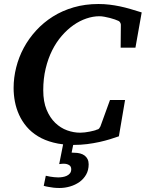

<svg xmlns="http://www.w3.org/2000/svg" viewBox="-20 -707 727 958"><path d="M422.4 112.8Q422.4 142.1 409.7 164.3Q397 186.5 376.2 201.2Q355.5 215.8 329.6 223.4Q303.7 231 277.3 231Q261.7 231 247.6 229.5Q233.4 228 222.2 225.6Q209.5 223.6 198.2 220.2L208.5 169.9Q219.2 172.4 230 174.3Q239.3 175.8 250 177Q260.7 178.2 270.5 178.2Q280.3 178.2 291.5 176.5Q302.7 174.8 312.5 170.4Q322.3 166 328.9 158Q335.4 149.9 335.4 137.2Q335.4 123 324.5 116.5Q313.5 109.9 298.3 109.9Q295.9 109.9 292 110.1Q288.1 110.4 284.2 110.8L275.4 111.8L294.9 13.2Q269 10.3 246.6 4.4Q202.6 -6.8 169.4 -27.1Q136.2 -47.4 113 -74.7Q89.8 -102.1 75.4 -133.8Q61 -165.5 54.4 -199.7Q47.9 -233.9 47.9 -268.1Q47.9 -319.3 60.8 -370.6Q73.7 -421.9 98.6 -468.3Q123.5 -514.6 160.2 -554.7Q196.8 -594.7 243.7 -624.3Q290.5 -653.8 347.7 -670.4Q404.8 -687 471.2 -687Q500 -687 526.1 -683.8Q552.2 -680.7 578.1 -675.3Q604 -669.9 630.6 -662.1Q657.2 -654.3 687 -645L655.8 -469.2H582L583 -581.1Q584 -586.9 579.8 -594.2Q575.7 -601.6 567.9 -604Q564 -606 553.2 -609.9Q542.5 -613.8 529.1 -617.2Q515.6 -620.6 501.5 -623.3Q487.3 -626 476.1 -626Q444.3 -626 411.1 -614.7Q377.9 -603.5 346.9 -581.8Q315.9 -560.1 288.3 -528.3Q260.7 -496.6 240.2 -455.6Q219.7 -414.6 207.8 -364.7Q195.8 -314.9 195.8 -256.8Q195.8 -199.7 212.4 -159.7Q229 -119.6 255.6 -94Q282.2 -68.4 314.9 -56.6Q347.7 -44.9 379.9 -44.9Q390.6 -44.9 403.3 -46.4Q416 -47.9 427.7 -50.3Q439.5 -52.7 449 -55.2Q458.5 -57.6 462.9 -60.1Q470.7 -61 474.6 -65.9Q478.5 -70.8 481 -76.2L528.8 -208H604L573.2 -26.9Q554.2 -20 529.5 -12.5Q504.9 -4.9 476.1 1.5Q447.3 7.8 414.8 12Q382.3 16.1 347.2 16.1H345.2L337.4 54.2Q338.9 54.7 340.8 54.7Q343.3 55.2 351.6 55.2Q366.7 55.2 379.6 58.6Q392.6 62 402.1 69.1Q411.6 76.2 417 87.2Q422.4 98.1 422.4 112.8Z"/></svg>

Font: Charis SIL Phon
Style: Bold Italic
Weight: 700
Italic angle: -11°
Foundry: SIL International
Version: Version 5.000